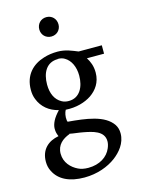

<svg xmlns="http://www.w3.org/2000/svg" viewBox="-136 -771 795 1081"><g transform="rotate(-15 262.0 -231.0)"><path d="M200 -27C223 -22 252 -20 277 -15C329 -5 396 8 396 69C396 81 393 94 387 108C368 154 320 186 254 186C231 186 211 182 195 174C158 156 123 121 123 69C123 17 159 -10 199 -25ZM246 -451C261 -451 274 -448 285 -441C318 -422 338 -381 338 -329C338 -264 309 -206 245 -206C230 -206 216 -209 204 -216C169 -235 150 -274 150 -327C150 -395 179 -450 245 -450ZM255 -491C225 -491 198 -487 173 -479C105 -458 54 -408 54 -321C54 -301 57 -283 64 -266C83 -217 123 -184 177 -171C160 -153 147 -136 139 -120C131 -104 127 -89 127 -76C127 -55 131 -45 137 -30C76 -19 31 20 31 91C31 111 35 130 44 147C72 204 133 233 219 233C294 233 359 208 403 175C440 147 479 103 479 45C479 25 474 8 465 -6C420 -74 311 -86 208 -95C207 -96 206 -99 205 -104C202 -126 207 -149 215 -163C276 -159 329 -175 366 -200C402 -225 432 -264 432 -322C432 -361 420 -388 405 -412H505V-461H370C337 -474 302 -491 254 -491ZM244 -695C212 -695 188 -671 188 -638C188 -606 212 -582 244 -582C276 -582 300 -606 300 -638C300 -671 276 -695 244 -695Z"/></g></svg>

Font: Veleka
Style: Regular
Weight: 400
Designer: Stefan Peev, Context Ltd, 2016; SIL International, 1997-2014.
Foundry: Stefan Peev, Context Ltd, 2016
Version: Version 1.000